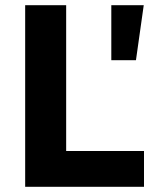

<svg xmlns="http://www.w3.org/2000/svg" viewBox="-20 -720 592 740"><path d="M77 -700H235V-138H535V0H77ZM409 -700H534L504 -488H409Z"/></svg>

Font: Gontserrat SemiBold
Style: Regular
Weight: 600
Designer: Julieta Ulanovsky
Foundry: Julieta Ulanovsky
Version: Version 6.001